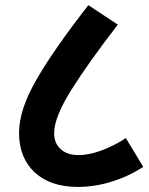

<svg xmlns="http://www.w3.org/2000/svg" viewBox="-20 -758 580 748"><path d="M190.9 -238.8Q190.9 -199.7 216.6 -176.8Q242.2 -153.8 286.1 -153.8Q328.1 -153.8 378.2 -172.9Q428.2 -191.9 470.2 -220.2L538.1 -107.9Q481 -70.8 415 -50.3Q349.1 -29.8 283.2 -29.8Q176.3 -29.8 115.2 -86.4Q54.2 -143.1 54.2 -241.2Q54.2 -330.1 122.1 -448Q189.9 -565.9 324.2 -737.8L439 -662.1Q323.2 -512.2 257.1 -406.5Q190.9 -300.8 190.9 -238.8Z"/></svg>

Font: Kadwa
Style: Regular
Weight: 400
Designer: Sol Matas
Foundry: Sol Matas
Version: Version 1.000;PS 001.000;hotconv 1.0.70;makeotf.lib2.5.58329